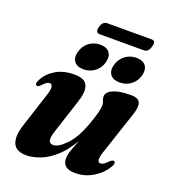

<svg xmlns="http://www.w3.org/2000/svg" viewBox="-142 -878 880 994"><g transform="rotate(20 298.0 -381.0)"><path d="M555.5 -116Q567 -110.5 555 -88Q529.5 -43.5 484.2 -16Q439 11.5 385 11.5Q316 11.5 316 -43.5Q316 -64.5 326.2 -93Q336.5 -121.5 348 -151.5Q313 -90.5 272.5 -54.8Q232 -19 191.8 -3.8Q151.5 11.5 117.5 11.5Q58.5 11.5 43.2 -26.5Q28 -64.5 49.5 -129L109.5 -314.5Q122.5 -353.5 119 -367.5Q115.5 -381.5 104 -381.5Q96 -381.5 87 -375.5Q78 -369.5 64.5 -354.5Q57 -347.5 52.8 -345.8Q48.5 -344 44 -346Q32 -351.5 44.5 -376Q65 -416.5 107.2 -441.8Q149.5 -467 209 -467Q268 -467 281.2 -434.2Q294.5 -401.5 274.5 -342L215.5 -161Q201.5 -120 205.5 -103Q209.5 -86 230 -86Q258 -86 299.2 -128.8Q340.5 -171.5 371.5 -259Q399 -334.5 399 -366Q399 -379.5 394 -389Q389 -398.5 389 -411.5Q389 -436.5 423.5 -451.8Q458 -467 520.5 -467Q562.5 -467 571.2 -444.2Q580 -421.5 564.5 -376.5L487 -143.5Q475 -108 477.8 -94Q480.5 -80 492 -80Q500 -80 509.5 -86Q519 -92 535 -108.5Q547.5 -119 555.5 -116ZM242.5 -508Q207.5 -508 191.8 -528.5Q176 -549 185 -582.5Q194 -617 220.5 -637.5Q247 -658 282 -658Q317.5 -658 333.2 -637.5Q349 -617 340 -582.5Q331 -549 304.5 -528.5Q278 -508 242.5 -508ZM441.5 -508Q406.5 -508 390.5 -528.5Q374.5 -549 383.5 -582.5Q392.5 -616.5 419.2 -637.2Q446 -658 481 -658Q517 -658 532.8 -637.5Q548.5 -617 539.5 -582.5Q530.5 -549 504 -528.5Q477.5 -508 441.5 -508ZM243.5 -741Q252 -774.5 278.5 -774.5H521Q534 -774.5 538.2 -767.5Q542.5 -760.5 537 -741.5Q532.5 -723 524 -715.2Q515.5 -707.5 502.5 -707.5H260Q234.5 -707.5 243.5 -741Z"/></g></svg>

Font: Fraunces 72pt
Style: Bold Italic
Weight: 700
Italic angle: -16°
Version: Version 1.000;[b76b70a41]